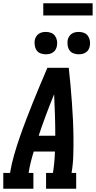

<svg xmlns="http://www.w3.org/2000/svg" viewBox="-38 -1147 583 1167"><path d="M-18 0V-96H23Q32 -150 47.5 -204Q63 -258 81.5 -311.5Q100 -365 120.5 -418.5Q141 -472 162 -524.5Q183 -577 205.5 -630Q228 -683 250 -735H380Q386 -683 390.5 -630Q395 -577 399 -524.5Q403 -472 405.5 -418.5Q408 -365 408.5 -311.5Q409 -258 407.5 -204Q406 -150 397 -96H425V0H242V-96H284Q289 -129 292 -161.5Q295 -194 296 -226H167Q157 -194 149 -161.5Q141 -129 136 -96H165V0ZM298 -322Q298 -385 296 -448Q294 -511 291 -574Q265 -511 241.5 -448Q218 -385 197 -322ZM440 -817Q424 -817 409 -822.5Q394 -828 385 -840.5Q376 -853 373.5 -869Q371 -885 373 -902Q375 -913 381 -923.5Q387 -934 397 -941Q407 -948 418 -950.5Q429 -953 441 -953Q457 -953 472 -947.5Q487 -942 496 -929.5Q505 -917 508 -901Q511 -885 508 -868Q506 -857 500.5 -846.5Q495 -836 484.5 -829Q474 -822 463 -819.5Q452 -817 440 -817ZM240 -817Q224 -817 209 -822.5Q194 -828 185 -840.5Q176 -853 173.5 -869Q171 -885 173 -902Q175 -913 181 -923.5Q187 -934 197 -941Q207 -948 218 -950.5Q229 -953 241 -953Q257 -953 272 -947.5Q287 -942 296 -929.5Q305 -917 308 -901Q311 -885 308 -868Q306 -857 300.5 -846.5Q295 -836 284.5 -829Q274 -822 263 -819.5Q252 -817 240 -817ZM225 -1053V-1127H525V-1053Z"/></svg>

Font: Iosevka Curly Slab
Style: Bold Italic
Weight: 700
Italic angle: -9°
Monospace: yes
Designer: Belleve Invis
Foundry: Belleve Invis
Version: Version 22.1.2; ttfautohint (v1.8.4)